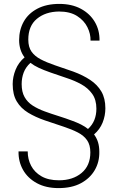

<svg xmlns="http://www.w3.org/2000/svg" viewBox="-20 -732 606 984"><path d="M280 232Q215 232 168.5 206.5Q122 181 98 138.5Q74 96 75 44H122Q122 84 139.5 117.5Q157 151 192.5 171.5Q228 192 282 192Q353 192 398 154.5Q443 117 443 49Q443 11 426.5 -13Q410 -37 379 -53Q348 -69 305.5 -83Q263 -97 210 -115Q161 -132 124 -154.5Q87 -177 66 -212Q45 -247 45 -301Q45 -338 60 -375Q75 -412 106 -438Q92 -456 85 -478.5Q78 -501 78 -526Q78 -579 101.5 -621Q125 -663 171.5 -687.5Q218 -712 284 -712Q348 -712 394.5 -687Q441 -662 466 -619.5Q491 -577 490 -524H444Q445 -558 428 -592.5Q411 -627 375 -650Q339 -673 282 -673Q213 -672 169 -635.5Q125 -599 125 -529Q125 -491 141.5 -467.5Q158 -444 188.5 -428Q219 -412 261.5 -397.5Q304 -383 356 -365Q405 -347 442 -322.5Q479 -298 499.5 -263Q520 -228 520 -177Q520 -139 506 -104Q492 -69 462 -43Q476 -24 482.5 -2.5Q489 19 489 46Q490 98 465.5 140Q441 182 394.5 207Q348 232 280 232ZM431 -71Q453 -91 463.5 -117Q474 -143 474 -175Q474 -221 452.5 -251Q431 -281 396.5 -300Q362 -319 320.5 -332.5Q279 -346 240 -360Q203 -373 178.5 -384.5Q154 -396 136 -410Q112 -388 101.5 -360.5Q91 -333 91 -301Q91 -261 106 -234.5Q121 -208 147.5 -191Q174 -174 208 -161.5Q242 -149 279 -137.5Q316 -126 353 -112Q375 -104 395 -94Q415 -84 431 -71Z"/></svg>

Font: DM Sans 12pt ExtraLight
Style: Regular
Weight: 250
Version: Version 4.004;gftools[0.9.30]